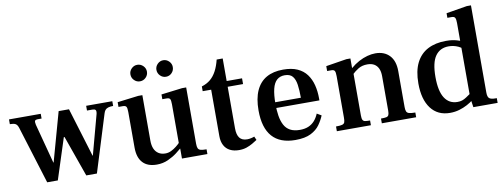

<svg xmlns="http://www.w3.org/2000/svg" viewBox="-59 -997 3451 1316"><g transform="rotate(-10 1667.0 -339.5)"><path d="M183 0 59 -400Q52 -423 39 -430Q26 -437 0 -437V-470H221V-437H193Q180 -437 175 -430.5Q170 -424 175 -402L248 -126H250L345 -467H417L521 -126H523L598 -404Q602 -424 596 -430.5Q590 -437 575 -437H537V-470H719V-437Q697 -437 683.5 -432.5Q670 -428 663 -419Q656 -410 652 -396L529 0H455L354 -285H349L257 0Z M945 11Q881 11 847.5 -25Q814 -61 814 -130V-378Q814 -406 808 -415Q802 -424 784 -424H754V-457L900 -475H929V-159Q929 -125 939 -102Q949 -79 968.5 -66.5Q988 -54 1016 -54Q1037 -54 1056.5 -63.5Q1076 -73 1093 -86.5Q1110 -100 1121 -112V-70Q1111 -61 1085.5 -41.5Q1060 -22 1024 -5.5Q988 11 945 11ZM1121 0V-69H1118V-378Q1118 -406 1112.5 -415Q1107 -424 1089 -424H1059V-457L1205 -475H1234V-83Q1234 -63 1238.5 -52Q1243 -41 1256.5 -37Q1270 -33 1298 -33V0ZM1111 -571Q1088 -571 1071 -588Q1054 -605 1054 -629Q1054 -652 1071 -669Q1088 -686 1111 -686Q1134 -686 1151 -669Q1168 -652 1168 -629Q1168 -605 1151.5 -588Q1135 -571 1111 -571ZM930 -571Q907 -571 890 -588Q873 -605 873 -629Q873 -652 890 -669Q907 -686 930 -686Q954 -686 971 -669Q988 -652 988 -629Q988 -605 971 -588Q954 -571 930 -571Z M1517 11Q1481 11 1454.5 -2.5Q1428 -16 1414 -42.5Q1400 -69 1400 -106V-430H1341V-463Q1377 -474 1402 -495Q1427 -516 1444.5 -549Q1462 -582 1473 -627H1515V-470H1622V-430H1515V-141Q1515 -96 1532 -74Q1549 -52 1585 -52Q1597 -52 1611 -55Q1625 -58 1635 -62L1646 -37Q1631 -27 1612 -16Q1593 -5 1570 3Q1547 11 1517 11Z M1910 10Q1803 10 1749 -51Q1695 -112 1695 -233Q1695 -316 1720 -371Q1745 -426 1792.5 -453Q1840 -480 1909 -480Q1968 -480 2008 -462Q2048 -444 2072 -411.5Q2096 -379 2107 -336Q2118 -293 2118 -242V-229H1780V-269H1996Q1996 -321 1990.5 -359.5Q1985 -398 1967.5 -419Q1950 -440 1913 -440Q1880 -440 1858.5 -421Q1837 -402 1827 -361.5Q1817 -321 1817 -257Q1817 -212 1823 -174.5Q1829 -137 1843.5 -109.5Q1858 -82 1884.5 -67.5Q1911 -53 1952 -53Q1986 -53 2011 -63.5Q2036 -74 2054 -94Q2072 -114 2084 -143L2115 -125Q2102 -93 2080 -62Q2058 -31 2017.5 -10.5Q1977 10 1910 10Z M2512 0V-33Q2537 -33 2549 -35.5Q2561 -38 2565.5 -47.5Q2570 -57 2570 -78V-318Q2570 -350 2560 -371.5Q2550 -393 2531 -404Q2512 -415 2484 -415Q2447 -415 2421 -399Q2395 -383 2376 -364V-407Q2405 -432 2435 -448Q2465 -464 2494.5 -472Q2524 -480 2551 -480Q2613 -480 2649 -442Q2685 -404 2685 -333V-83Q2685 -63 2689.5 -52Q2694 -41 2708 -37Q2722 -33 2751 -33V0ZM2199 0V-33Q2229 -33 2242.5 -37Q2256 -41 2259.5 -52Q2263 -63 2263 -83V-372Q2263 -399 2257.5 -408.5Q2252 -418 2235 -418H2205V-452L2349 -475H2377V-409H2380V-78Q2380 -56 2385 -46.5Q2390 -37 2402 -35Q2414 -33 2436 -33V0Z M2986 11Q2900 11 2853 -51.5Q2806 -114 2806 -225Q2806 -312 2834.5 -368.5Q2863 -425 2916 -452.5Q2969 -480 3042 -480Q3067 -480 3084.5 -477.5Q3102 -475 3117.5 -470.5Q3133 -466 3151 -460V-405Q3137 -418 3120.5 -425.5Q3104 -433 3087.5 -436.5Q3071 -440 3054 -440Q2994 -440 2961.5 -394.5Q2929 -349 2929 -248Q2929 -150 2960 -102Q2991 -54 3049 -54Q3067 -54 3081 -58.5Q3095 -63 3111 -73.5Q3127 -84 3151 -101V-50Q3133 -35 3107 -21Q3081 -7 3050.5 2Q3020 11 2986 11ZM3149 0 3139 -69V-587Q3139 -613 3133.5 -623.5Q3128 -634 3110 -634H3080V-666L3225 -690H3254V-83Q3254 -52 3266.5 -42.5Q3279 -33 3307 -33H3318V0ZM3136 -449V-464H3147V-449Z"/></g></svg>

Font: Frank Ruhl Libre Medium
Style: Regular
Weight: 500
Designer: Yanek Iontef
Foundry: Fontef
Version: Version 6.004